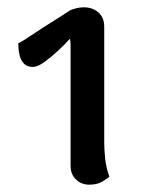

<svg xmlns="http://www.w3.org/2000/svg" viewBox="-20 -730 385 525"><path d="M224 -225Q203 -225 188 -239Q173 -253 173 -277V-595Q173 -604 173 -610Q173 -616 171 -624Q158 -609 139 -591.5Q120 -574 101.5 -560.5Q83 -547 70 -547Q54 -547 45.5 -556Q37 -565 34 -577Q31 -589 30.5 -599.5Q30 -610 30 -612Q32 -612 45 -620Q58 -628 76.5 -640.5Q95 -653 115 -665.5Q135 -678 150.5 -688Q166 -698 172 -702Q179 -705 188.5 -707.5Q198 -710 209 -710Q233 -710 249 -696Q265 -682 265 -657V-340Q265 -321 267.5 -296.5Q270 -272 279 -247Q273 -241 259 -233Q245 -225 224 -225Z"/></svg>

Font: Arima SemiBold
Style: Regular
Weight: 600
Designer: Joana Correia and Natanael Gama
Foundry: NDISCOVER
Version: Version 1.101;gftools[0.9.23]